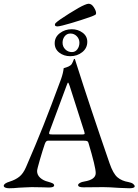

<svg xmlns="http://www.w3.org/2000/svg" viewBox="-22 -1000 739 1025"><path d="M0 0ZM-2 -8Q-2 -21 31 -31Q60 -40 81 -56.5Q102 -73 117 -108Q170 -230 209.5 -329.5Q249 -429 304 -578Q315 -609 318 -636Q321 -637 332.5 -640.5Q344 -644 354 -651Q362 -657 366.5 -669Q371 -681 373 -685Q374 -686 375.5 -685.5Q377 -685 378 -684Q380 -679 381.5 -673Q383 -667 385 -662Q459 -429 563 -128Q582 -73 605 -53.5Q628 -34 664 -28Q680 -25 688.5 -18.5Q697 -12 697 -5Q697 5 668 5L614 3Q558 -1 529 -1L424 0Q395 0 395 -12Q395 -18 404.5 -23.5Q414 -29 428 -31Q489 -41 489 -76Q489 -108 450 -238Q448 -245 442.5 -247Q437 -249 423 -249H234Q223 -249 217 -231Q206 -199 191 -147.5Q176 -96 176 -87Q176 -66 192.5 -51Q209 -36 234 -30Q252 -25 259.5 -21Q267 -17 267 -10Q267 1 238 1Q220 1 208 0L147 -1Q130 -1 109.5 0.5Q89 2 79 2Q51 5 27 5Q14 5 6 1.5Q-2 -2 -2 -8ZM416 -282Q422 -282 426 -283Q430 -284 430 -287L428 -297L350 -541Q344 -559 341 -559Q339 -559 333 -542L242 -297L240 -289Q240 -284 244.5 -283Q249 -282 261 -282ZM444 -777Q444 -743 417 -721.5Q390 -700 353 -700Q319 -700 294.5 -719Q270 -738 270 -769Q270 -802 297.5 -823Q325 -844 361 -844Q394 -844 419 -825.5Q444 -807 444 -777ZM362 -722Q380 -722 391 -737Q402 -752 402 -772Q402 -792 388 -806.5Q374 -821 354 -821Q335 -821 323.5 -806.5Q312 -792 312 -772Q312 -751 326.5 -736.5Q341 -722 362 -722ZM271 -867Q271 -873 275 -877Q289 -891 347 -927.5Q405 -964 430 -974Q444 -980 451 -980Q467 -980 479 -961Q491 -942 491 -930Q491 -924 487 -921Q471 -912 409.5 -892.5Q348 -873 312 -864Q292 -859 285 -859Q279 -859 275 -861Q271 -863 271 -867Z"/></svg>

Font: EB Garamond
Style: Regular
Weight: 400
Designer: Georg Duffner and Octavio Pardo
Foundry: Georg Duffner
Version: Version 1.000; ttfautohint (v1.6)